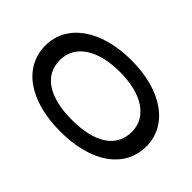

<svg xmlns="http://www.w3.org/2000/svg" viewBox="-107 -915 1215 1215"><g transform="rotate(45 500.0 -308.0)"><path d="M500 11C776 11 952 -114 952 -308C952 -495 776 -627 500 -627C224 -627 48 -495 48 -308C48 -114 224 11 500 11ZM500 -93C296 -93 178 -170 178 -308C178 -437 296 -523 500 -523C704 -523 822 -437 822 -308C822 -170 704 -93 500 -93Z"/></g></svg>

Font: Inconsolata UltraExpanded
Style: Bold
Weight: 700
Width: 9
Monospace: yes
Designer: Raph Levien, Cyreal, Brenton Simpson
Foundry: Raph Levien, Cyreal, Google
Version: Version 3.100